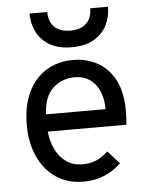

<svg xmlns="http://www.w3.org/2000/svg" viewBox="-54 -786 645 841"><g transform="rotate(-5 269.0 -365.0)"><path d="M280 12Q210 12 159 -22.5Q108 -57 80.5 -117.5Q53 -178 53 -256Q53 -340.5 81.5 -400.2Q110 -460 161 -491.5Q212 -523 280 -523Q337.5 -523 385.5 -497.2Q433.5 -471.5 462.2 -417.8Q491 -364 491 -280Q491 -268 490.2 -252.2Q489.5 -236.5 488 -220H142Q147 -173.5 165 -138.5Q183 -103.5 212.5 -83.8Q242 -64 282 -64Q314.5 -64 342.2 -75.5Q370 -87 394 -111L445 -54Q416.5 -25.5 374.2 -6.8Q332 12 280 12ZM141 -296H403Q403 -339.5 388.8 -373.8Q374.5 -408 347 -427.5Q319.5 -447 280 -447Q224.5 -447 184.8 -411Q145 -375 141 -296ZM279.5 -579Q221 -579 183 -601.2Q145 -623.5 126.2 -660.5Q107.5 -697.5 107.5 -742H185.5Q185.5 -714.5 196 -694.2Q206.5 -674 227.5 -663Q248.5 -652 279.5 -652Q310.5 -652 331.8 -663Q353 -674 363.8 -694.2Q374.5 -714.5 374.5 -742H452.5Q452.5 -697.5 433.8 -660.5Q415 -623.5 376.5 -601.2Q338 -579 279.5 -579Z"/></g></svg>

Font: Overpass
Style: Regular
Weight: 400
Designer: Delve Withrington, Dave Bailey, Thomas Jockin
Foundry: Delve Fonts LLC
Version: Version 4.000